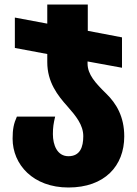

<svg xmlns="http://www.w3.org/2000/svg" viewBox="-20 -583 608 853"><path d="M369 -301V-310L522 -282V-417L370 -446V-563H190V-478L46 -505V-370L190 -343V-307C190 -218 236 -159 280 -110C317 -68 350 -28 350 22C350 70 336 111 284 111C234 111 215 61 215 13C215 -18 218 -35 225 -65H55C41 -34 36 -9 36 33C36 148 127 250 284 250C445 250 532 154 532 23C532 -65 497 -123 452 -167C404 -214 369 -252 369 -301Z"/></svg>

Font: Noto Sans Georgian SemiCondensed Black
Style: Regular
Weight: 900
Width: 4
Designer: Monotype Design Team, Akaki Razmadze
Foundry: Google LLC
Version: Version 2.005